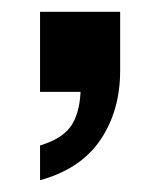

<svg xmlns="http://www.w3.org/2000/svg" viewBox="-20 -156 272 326"><path d="M48 150V91Q88 79 102.5 55Q117 31 117 -10L162 0H48V-136H184V-36Q184 32 150.5 81.5Q117 131 48 150Z"/></svg>

Font: Instrument Sans Condensed SemiBold
Style: Regular
Weight: 600
Width: 3
Designer: Rodrigo Fuenzalida
Foundry: fragTYPE
Version: Version 1.000;gftools[0.9.28]